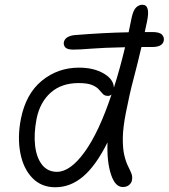

<svg xmlns="http://www.w3.org/2000/svg" viewBox="-20 -780 711 809"><path d="M213 9Q154 9 116 -30.5Q78 -70 65.5 -136Q53 -202 68 -279Q89 -385 156.5 -440Q224 -495 313 -495Q374 -495 416 -471Q458 -447 460 -411Q485 -489 507 -581Q413 -579 364.5 -575Q316 -571 289 -571Q264 -571 255.5 -580Q247 -589 249 -602Q254 -627 293 -632Q355 -637 410.5 -640Q466 -643 522 -644Q529 -675 535 -707Q542 -738 554 -749Q566 -760 580 -760Q615 -760 599 -687Q595 -666 590 -645Q606 -645 622 -645Q652 -645 662.5 -634Q673 -623 670 -608Q664 -582 622 -582Q598 -582 576 -582Q559 -509 542.5 -447Q526 -385 511 -308Q498 -243 497.5 -199Q497 -155 503.5 -127Q510 -99 519 -81Q528 -63 533.5 -49.5Q539 -36 536 -21Q535 -11 525 -1.5Q515 8 497 8Q465 8 447.5 -45.5Q430 -99 433 -180Q384 -82 330.5 -36.5Q277 9 213 9ZM134 -279Q122 -216 128 -165.5Q134 -115 157.5 -85.5Q181 -56 220 -56Q276 -56 336.5 -139.5Q397 -223 450 -382Q444 -376 435 -376Q421 -376 413.5 -384Q406 -392 396.5 -403Q387 -414 367.5 -422Q348 -430 311 -430Q239 -430 193.5 -389.5Q148 -349 134 -279Z"/></svg>

Font: Shantell Sans Normal
Style: Italic
Weight: 300
Italic angle: -11.31°
Designer: Stephen Nixon, Anya Danilova, Shantell Martin
Foundry: Arrow Type
Version: Version 1.008;[a672d596b]